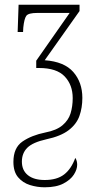

<svg xmlns="http://www.w3.org/2000/svg" viewBox="-20 -556 401 816"><path d="M170 240Q138 240 107.5 230.5Q77 221 57 197.5Q37 174 37 132Q37 72 75.5 45.5Q114 19 173 7Q220 -2 245.5 -23.5Q271 -45 280 -74.5Q289 -104 289 -139Q289 -195 255 -231Q221 -267 146 -267H134V-298L276 -501H138Q101 -501 92 -489Q83 -477 79 -439L78 -420H55L59 -536H318V-509L170 -300Q253 -294 291.5 -250Q330 -206 330 -140Q330 -98 317.5 -63Q305 -28 271.5 -2.5Q238 23 177 36Q119 49 96 72Q73 95 73 131Q73 168 98.5 188.5Q124 209 170 209Q222 209 252.5 185.5Q283 162 300 115Q308 127 308 144Q308 164 294 186Q280 208 249.5 224Q219 240 170 240Z"/></svg>

Font: Noto Serif ExtraCondensed ExtraLight
Style: Regular
Weight: 200
Width: 2
Designer: Monotype Design Team
Foundry: Monotype Imaging Inc.
Version: Version 2.015